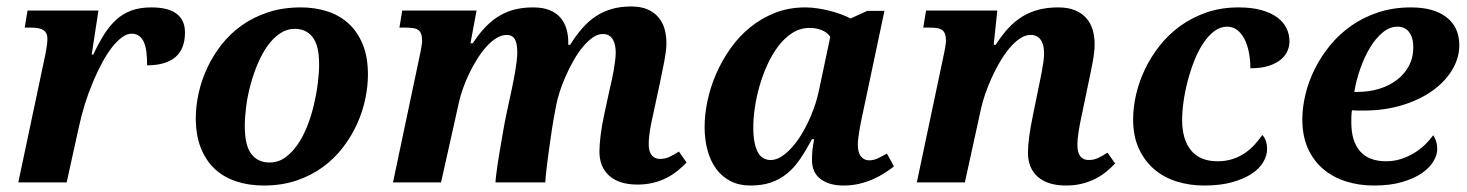

<svg xmlns="http://www.w3.org/2000/svg" viewBox="-20 -569 4578 599"><path d="M127.9 -448.2Q127.9 -466.8 115.7 -474.9Q103.5 -482.9 75.2 -482.9H57.1L65.9 -536.1H287.1L266.1 -398.9H271Q288.1 -435.1 305.4 -462.4Q322.8 -489.7 343.5 -508.3Q364.3 -526.9 390.6 -536.4Q417 -545.9 452.1 -545.9Q505.4 -545.9 531.2 -525.9Q557.1 -505.9 557.1 -467.8Q557.1 -416 526.9 -390.6Q496.6 -365.2 439 -365.2Q439 -387.7 436.8 -406Q434.6 -424.3 429 -437.3Q423.3 -450.2 413.8 -457Q404.3 -463.9 390.1 -463.9Q376 -463.9 360.4 -452.4Q344.7 -440.9 329.1 -420.9Q313.5 -400.9 298.6 -373.3Q283.7 -345.7 270 -313.2Q256.3 -280.8 245.1 -245.1Q233.9 -209.5 226.1 -172.9L188 0H37.1L122.1 -401.9Q123.5 -410.2 125.7 -423.8Q127.9 -437.5 127.9 -448.2Z M590.8 -200.2Q590.8 -237.8 599.6 -277.8Q608.4 -317.9 626.2 -356.4Q644 -395 670.9 -429.4Q697.8 -463.9 734.1 -489.7Q770.5 -515.6 816.7 -530.8Q862.8 -545.9 918.9 -545.9Q961.9 -545.9 1000 -533.9Q1038.1 -522 1066.4 -496.6Q1094.7 -471.2 1111.3 -431.4Q1127.9 -391.6 1127.9 -335.9Q1127.9 -299.8 1119.6 -260.3Q1111.3 -220.7 1094 -182.4Q1076.7 -144 1050 -109.1Q1023.4 -74.2 987.3 -47.9Q951.2 -21.5 905.3 -5.9Q859.4 9.8 802.7 9.8Q755.9 9.8 716.8 -3.2Q677.7 -16.1 649.9 -42.2Q622.1 -68.4 606.4 -107.9Q590.8 -147.5 590.8 -200.2ZM820.8 -62Q847.7 -62 869.4 -77.4Q891.1 -92.8 908.4 -117.9Q925.8 -143.1 938.5 -175.3Q951.2 -207.5 959.2 -241.7Q967.3 -275.9 971.4 -308.8Q975.6 -341.8 975.6 -368.2Q975.6 -427.2 955.3 -453.1Q935.1 -479 899.9 -479Q874.5 -479 853 -464.4Q831.5 -449.7 814.2 -425.3Q796.9 -400.9 783.7 -369.4Q770.5 -337.9 761.5 -304.2Q752.4 -270.5 748 -237.1Q743.7 -203.6 743.7 -175.8Q743.7 -114.7 764.2 -88.4Q784.7 -62 820.8 -62Z M1968.8 6.8Q1911.6 6.8 1880.9 -20.5Q1850.1 -47.9 1850.1 -96.2Q1850.1 -117.2 1853.8 -147Q1857.4 -176.8 1865.7 -214.8L1882.8 -293.9Q1885.3 -303.7 1888.4 -317.9Q1891.6 -332 1894.3 -347.4Q1897 -362.8 1898.9 -378.2Q1900.9 -393.6 1900.9 -405.8Q1900.9 -415 1899.2 -425.3Q1897.5 -435.5 1893.1 -443.8Q1888.7 -452.1 1880.9 -457.5Q1873 -462.9 1860.8 -462.9Q1844.7 -462.9 1828.9 -451.7Q1813 -440.4 1797.9 -422.1Q1782.7 -403.8 1769.3 -380.1Q1755.9 -356.4 1744.9 -331.5Q1733.9 -306.6 1726.1 -282.5Q1718.3 -258.3 1714.8 -238.8L1707 -196.8Q1705.1 -186.5 1702.4 -168.7Q1699.7 -150.9 1696.8 -130.4Q1693.8 -109.9 1690.9 -88.4Q1688 -66.9 1685.8 -48.6Q1683.6 -30.3 1682.4 -17.1Q1681.2 -3.9 1681.2 0H1525.9Q1525.9 -5.9 1527.6 -20.5Q1529.3 -35.2 1532.2 -54.9Q1535.2 -74.7 1539.1 -97.7Q1543 -120.6 1546.9 -143.6Q1550.8 -166.5 1554.7 -187.3Q1558.6 -208 1562 -223.1L1577.1 -293Q1579.1 -302.2 1581.8 -316.4Q1584.5 -330.6 1587.2 -345.9Q1589.8 -361.3 1591.8 -377Q1593.8 -392.6 1593.8 -404.8Q1593.8 -414.1 1592.8 -423.8Q1591.8 -433.6 1588.6 -441.7Q1585.4 -449.7 1578.9 -454.8Q1572.3 -460 1561 -460Q1544.4 -460 1528.1 -449.7Q1511.7 -439.5 1496.6 -422.4Q1481.4 -405.3 1467.8 -383.3Q1454.1 -361.3 1443.1 -338.1Q1432.1 -314.9 1424.1 -292.2Q1416 -269.5 1412.1 -251L1356 0H1206.1L1290 -397.9Q1291.5 -404.3 1292.7 -411.1Q1293.9 -418 1294.9 -424.1Q1295.9 -430.2 1296.4 -434.6Q1296.9 -439 1296.9 -440.9Q1296.9 -454.6 1293.9 -462.9Q1291 -471.2 1284.7 -475.6Q1278.3 -480 1268.3 -481.4Q1258.3 -482.9 1244.1 -482.9H1226.1L1234.9 -536.1H1466.8L1447.8 -434.1H1455.1Q1474.6 -464.4 1495.4 -485.6Q1516.1 -506.8 1539.1 -520.3Q1562 -533.7 1587.6 -539.8Q1613.3 -545.9 1643.1 -545.9Q1674.3 -545.9 1695.3 -537.1Q1716.3 -528.3 1729 -513.2Q1741.7 -498 1747.3 -478.5Q1752.9 -459 1752.9 -437V-429.2H1758.8Q1777.3 -459 1797.1 -481.4Q1816.9 -503.9 1839.8 -518.8Q1862.8 -533.7 1889.6 -541.3Q1916.5 -548.8 1948.7 -548.8Q1979.5 -548.8 2000.5 -539.6Q2021.5 -530.3 2034.7 -514.4Q2047.9 -498.5 2053.5 -477.8Q2059.1 -457 2059.1 -434.1Q2059.1 -421.4 2057.1 -407Q2055.2 -392.6 2052.5 -377.9Q2049.8 -363.3 2046.6 -348.6Q2043.5 -334 2041 -320.8L2018.1 -213.9Q2011.7 -187 2007.8 -163.1Q2003.9 -139.2 2003.9 -118.2Q2003.9 -96.2 2013.2 -84.7Q2022.5 -73.2 2039.1 -73.2Q2054.7 -73.2 2067.6 -79.1Q2080.6 -85 2098.1 -96.2L2122.1 -62Q2109.9 -49.3 2094.7 -36.9Q2079.6 -24.4 2060.8 -14.6Q2042 -4.9 2019 1Q1996.1 6.8 1968.8 6.8Z M2611.3 9.8Q2566.9 9.8 2540 -10.5Q2513.2 -30.8 2513.2 -69.8Q2513.2 -85.4 2514.6 -100.3Q2516.1 -115.2 2520 -134.8H2513.2Q2494.6 -100.1 2476.3 -73Q2458 -45.9 2435.5 -27.6Q2413.1 -9.3 2385.5 0.2Q2357.9 9.8 2321.3 9.8Q2285.6 9.8 2258.8 -4.2Q2231.9 -18.1 2214.1 -42.5Q2196.3 -66.9 2187.3 -100.3Q2178.2 -133.8 2178.2 -172.9Q2178.2 -211.9 2187.3 -254.6Q2196.3 -297.4 2214.4 -338.9Q2232.4 -380.4 2259 -418Q2285.6 -455.6 2320.6 -483.9Q2355.5 -512.2 2398.4 -529.1Q2441.4 -545.9 2492.2 -545.9Q2511.7 -545.9 2532 -542.7Q2552.2 -539.6 2570.8 -534.7Q2589.4 -529.8 2605.7 -523.7Q2622.1 -517.6 2633.3 -511.2L2686 -535.2H2739.3L2673.3 -223.1Q2671.4 -214.8 2668.5 -201.2Q2665.5 -187.5 2662.8 -172.1Q2660.2 -156.7 2658.2 -142.3Q2656.2 -127.9 2656.2 -118.2Q2656.2 -93.3 2666 -81.1Q2675.8 -68.8 2691.4 -68.8Q2705.6 -68.8 2718.5 -75Q2731.4 -81.1 2747.1 -89.8L2769 -49.8Q2756.3 -40 2740.2 -29.5Q2724.1 -19 2704.3 -10.3Q2684.6 -1.5 2661.4 4.2Q2638.2 9.8 2611.3 9.8ZM2330.1 -171.9Q2330.1 -143.1 2334.2 -123.5Q2338.4 -104 2345.5 -92Q2352.5 -80.1 2362.5 -75Q2372.6 -69.8 2384.3 -69.8Q2406.2 -69.8 2429.7 -88.9Q2453.1 -107.9 2473.6 -138.9Q2494.1 -169.9 2510.5 -209Q2526.9 -248 2535.2 -288.1L2570.3 -454.1Q2560.5 -468.3 2543.2 -475.1Q2525.9 -481.9 2506.3 -481.9Q2477.1 -481.9 2452.9 -466.8Q2428.7 -451.7 2409.2 -426.3Q2389.6 -400.9 2374.8 -368.7Q2359.9 -336.4 2349.9 -301.8Q2339.8 -267.1 2335 -233.4Q2330.1 -199.7 2330.1 -171.9Z M3187 -92.8Q3187 -135.7 3203.1 -211.9L3219.2 -291Q3221.2 -300.8 3224.1 -314.9Q3227.1 -329.1 3230 -344.5Q3232.9 -359.9 3235.1 -375.2Q3237.3 -390.6 3237.3 -402.8Q3237.3 -412.1 3235.6 -422.4Q3233.9 -432.6 3229.2 -440.9Q3224.6 -449.2 3216.6 -454.6Q3208.5 -460 3195.3 -460Q3178.2 -460 3161.4 -448.5Q3144.5 -437 3128.9 -418.2Q3113.3 -399.4 3099.1 -375.2Q3085 -351.1 3073.5 -325.7Q3062 -300.3 3053.7 -275.9Q3045.4 -251.5 3041 -231.9L2990.2 0H2840.3L2924.3 -397.9Q2925.8 -404.3 2927 -411.1Q2928.2 -418 2929.2 -424.1Q2930.2 -430.2 2930.7 -434.6Q2931.2 -439 2931.2 -440.9Q2931.2 -454.6 2928.2 -462.9Q2925.3 -471.2 2918.9 -475.6Q2912.6 -480 2902.6 -481.4Q2892.6 -482.9 2878.4 -482.9H2860.4L2869.1 -536.1H3091.3L3080.1 -429.2H3086.4Q3105.5 -459 3125.7 -481Q3146 -502.9 3169.4 -517.3Q3192.9 -531.7 3220.5 -538.8Q3248 -545.9 3281.2 -545.9Q3313 -545.9 3334.7 -536.6Q3356.4 -527.3 3369.9 -511.5Q3383.3 -495.6 3389.2 -474.9Q3395 -454.1 3395 -431.2Q3395 -418.5 3393.3 -404.1Q3391.6 -389.6 3388.9 -375Q3386.2 -360.4 3383.1 -345.7Q3379.9 -331.1 3377.4 -317.9L3355 -210.9Q3349.1 -183.6 3345.2 -159.9Q3341.3 -136.2 3341.3 -115.2Q3341.3 -93.3 3350.3 -81.5Q3359.4 -69.8 3376.5 -69.8Q3392.1 -69.8 3405 -75.7Q3418 -81.5 3435.1 -92.8L3459 -59.1Q3447.3 -46.4 3432.1 -33.9Q3417 -21.5 3398.2 -11.7Q3379.4 -2 3356.4 3.9Q3333.5 9.8 3306.2 9.8Q3248.5 9.8 3217.8 -17.3Q3187 -44.4 3187 -92.8Z M3778.3 -65.9Q3804.7 -65.9 3825.9 -73Q3847.2 -80.1 3864.3 -91.8Q3881.3 -103.5 3894.5 -118.2Q3907.7 -132.8 3918 -147.9Q3924.3 -142.1 3928.7 -130.6Q3933.1 -119.1 3933.1 -104Q3933.1 -84.5 3921.6 -64.2Q3910.2 -43.9 3886 -27.6Q3861.8 -11.2 3824.7 -0.7Q3787.6 9.8 3736.3 9.8Q3690.9 9.8 3650.6 -2.9Q3610.4 -15.6 3580.3 -41.5Q3550.3 -67.4 3532.7 -106Q3515.1 -144.5 3515.1 -196.8Q3515.1 -233.9 3524.4 -274.2Q3533.7 -314.5 3552.2 -353.3Q3570.8 -392.1 3598.4 -427Q3626 -461.9 3662.6 -488.3Q3699.2 -514.6 3744.6 -530.3Q3790 -545.9 3844.2 -545.9Q3885.7 -545.9 3915.8 -537.4Q3945.8 -528.8 3965.1 -514.4Q3984.4 -500 3993.7 -480.7Q4002.9 -461.4 4002.9 -439.9Q4002.9 -424.3 3996.3 -409.4Q3989.7 -394.5 3975.1 -382.6Q3960.4 -370.6 3937.3 -363.3Q3914.1 -356 3880.9 -356Q3880.9 -382.3 3876.2 -406Q3871.6 -429.7 3862.3 -447.5Q3853 -465.3 3839.6 -475.6Q3826.2 -485.8 3808.1 -485.8Q3786.6 -485.8 3767.8 -471.4Q3749 -457 3733.4 -433.3Q3717.8 -409.7 3705.8 -379.2Q3693.8 -348.6 3685.3 -316.2Q3676.8 -283.7 3672.4 -252.2Q3668 -220.7 3668 -194.8Q3668 -133.8 3695.8 -99.9Q3723.6 -65.9 3778.3 -65.9Z M4304.7 -65.9Q4329.1 -65.9 4351.1 -73Q4373 -80.1 4391.8 -91.6Q4410.6 -103 4425.5 -117.4Q4440.4 -131.8 4451.2 -147Q4457 -139.6 4460.4 -128.2Q4463.9 -116.7 4463.9 -104Q4463.9 -85.9 4452.1 -65.9Q4440.4 -45.9 4416.3 -29.1Q4392.1 -12.2 4354.7 -1.2Q4317.4 9.8 4266.1 9.8Q4220.2 9.8 4179.7 -2.9Q4139.2 -15.6 4108.6 -41.3Q4078.1 -66.9 4060.5 -105.7Q4043 -144.5 4043 -196.8Q4043 -233.9 4052.7 -274.4Q4062.5 -314.9 4081.8 -353.8Q4101.1 -392.6 4129.6 -427.5Q4158.2 -462.4 4195.8 -488.8Q4233.4 -515.1 4280 -530.5Q4326.7 -545.9 4381.8 -545.9Q4453.6 -545.9 4493.2 -514.9Q4532.7 -483.9 4532.7 -428.2Q4532.7 -387.7 4510.3 -350.6Q4487.8 -313.5 4448.2 -285.4Q4408.7 -257.3 4354 -240.7Q4299.3 -224.1 4234.9 -224.1Q4226.6 -224.1 4216.8 -224.1Q4207 -224.1 4197.8 -225.1Q4196.3 -215.3 4196 -205.3Q4195.8 -195.3 4195.8 -187Q4195.8 -128.9 4222.9 -97.4Q4250 -65.9 4304.7 -65.9ZM4339.8 -485.8Q4315.4 -485.8 4293.5 -467.5Q4271.5 -449.2 4253.9 -419.9Q4236.3 -390.6 4223.6 -354.2Q4210.9 -317.9 4205.1 -282.2H4213.9Q4251 -282.2 4283 -292Q4314.9 -301.8 4338.6 -320.1Q4362.3 -338.4 4375.7 -363.8Q4389.2 -389.2 4389.2 -420.9Q4389.2 -451.7 4376.2 -468.8Q4363.3 -485.8 4339.8 -485.8Z"/></svg>

Font: Droid Serif
Style: Bold Italic
Weight: 700
Italic angle: -12°
Designer: Monotype Design team
Foundry: Monotype Imaging Inc.
Version: Version 1.03